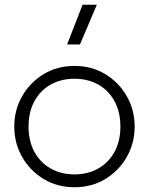

<svg xmlns="http://www.w3.org/2000/svg" viewBox="-20 -772 626 807"><path d="M293 15Q220.5 15 163.2 -19.8Q106 -54.5 73 -112.5Q40 -170.5 40 -240Q40 -309.5 73 -367.5Q106 -425.5 163.2 -460.2Q220.5 -495 293 -495Q365.5 -495 422.8 -460.2Q480 -425.5 513 -367.5Q546 -309.5 546 -240Q546 -170.5 513 -112.5Q480 -54.5 423 -19.8Q366 15 293 15ZM293 -39Q349.5 -39 393 -63.8Q436.5 -88.5 461.2 -133.5Q486 -178.5 486 -240Q486 -301.5 461.2 -346.8Q436.5 -392 393 -416.5Q349.5 -441 293 -441Q236.5 -441 193 -416.5Q149.5 -392 124.8 -346.8Q100 -301.5 100 -240Q100 -178.5 124.8 -133.5Q149.5 -88.5 193 -63.8Q236.5 -39 293 -39ZM262 -585 327 -752H387L316 -585Z"/></svg>

Font: Geologica Thin
Style: Regular
Weight: 100
Designer: Sindre Bremnes, Frode Helland
Foundry: Monokrom Skriftforlag AS
Version: Version 1.010; ttfautohint (v1.8.4.7-5d5b);gftools[0.9.28]